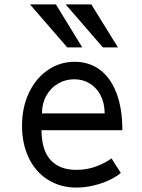

<svg xmlns="http://www.w3.org/2000/svg" viewBox="-20 -839 640 867"><path d="M79.5 -271Q79.5 -354.5 110.8 -420.2Q142 -486 196.5 -523Q251 -560 317.5 -560Q381.5 -560 430 -524.8Q478.5 -489.5 505.5 -420Q532.5 -350.5 532.5 -251H167.5Q167.5 -162.5 207.8 -117.2Q248 -72 324.5 -72Q374.5 -72 417 -88.5Q459.5 -105 483.5 -124L525.5 -58Q506.5 -41.5 474.5 -26.2Q442.5 -11 403.2 -1.5Q364 8 325.5 8Q253 8 197 -27Q141 -62 110.2 -125.5Q79.5 -189 79.5 -271ZM315.5 -481Q276 -481 242.5 -461.8Q209 -442.5 189.2 -407.2Q169.5 -372 169.5 -327H452.5Q452.5 -372.5 434.8 -407.5Q417 -442.5 385.8 -461.8Q354.5 -481 315.5 -481ZM115.5 -819H232.5L351.5 -625H283.5ZM276.5 -819H392.5L512.5 -625H444.5Z"/></svg>

Font: JuliaMono
Style: Regular
Weight: 400
Monospace: yes
Designer: cormullion
Foundry: corm
Version: Version 0.055; ttfautohint (v1.8.4)